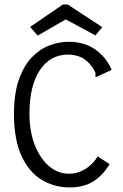

<svg xmlns="http://www.w3.org/2000/svg" viewBox="-20 -811 540 841"><path d="M285 10Q218 10 162.5 -23.5Q107 -57 74.5 -127.5Q42 -198 41 -308Q41 -400 62.5 -461.5Q84 -523 119 -559.5Q154 -596 196.5 -612Q239 -628 281 -628Q349 -628 397 -594.5Q445 -561 469 -505L409 -477L400 -473L397 -480Q400 -488 397 -494.5Q394 -501 386 -515Q361 -549 334.5 -560.5Q308 -572 279 -572Q200 -572 154.5 -503.5Q109 -435 109 -313Q109 -235 132.5 -175.5Q156 -116 195 -83Q234 -50 282 -50Q320 -50 353.5 -70.5Q387 -91 408 -126L460 -92Q430 -42 388 -16Q346 10 285 10ZM145 -655 112 -693 255 -791H277L428 -692L398 -656L268 -726Z"/></svg>

Font: Ligconsolata
Style: Regular
Weight: 400
Monospace: yes
Designer: Raph Levien, Cyreal, Brenton Simpson
Foundry: Raph Levien, Cyreal, Google
Version: Version 3.001; ttfautohint (v1.8.2.53-6de2)